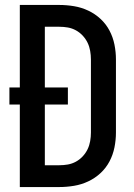

<svg xmlns="http://www.w3.org/2000/svg" viewBox="-20 -755 540 775"><path d="M60 0V-333H18V-402H60V-735H219Q249 -735 279 -730Q309 -725 336.5 -712Q364 -699 386 -678.5Q408 -658 422 -631.5Q436 -605 442 -575Q448 -545 448 -515V-220Q448 -190 442 -160Q436 -130 422 -103.5Q408 -77 386 -56.5Q364 -36 336.5 -23Q309 -10 279 -5Q249 0 219 0ZM161 -88H219Q237 -88 254 -91Q271 -94 286.5 -102.5Q302 -111 314 -124Q326 -137 333.5 -152.5Q341 -168 344 -185.5Q347 -203 347 -220V-515Q347 -532 344 -549.5Q341 -567 333.5 -582.5Q326 -598 314 -611Q302 -624 286.5 -632.5Q271 -641 254 -644Q237 -647 219 -647H161V-402H254V-333H161Z"/></svg>

Font: Iosevka Curly Semibold
Style: Regular
Weight: 600
Monospace: yes
Designer: Belleve Invis
Foundry: Belleve Invis
Version: Version 22.1.2; ttfautohint (v1.8.4)